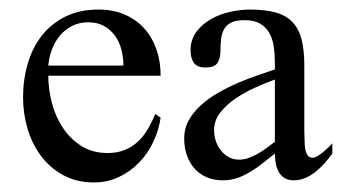

<svg xmlns="http://www.w3.org/2000/svg" viewBox="-20 -367 710 398"><path d="M313 -123Q309.1 -96.7 297.6 -72.5Q286.1 -48.3 268.1 -29.8Q250 -11.2 226.3 0Q202.6 11.2 174.8 11.2Q138.7 11.2 111.1 -3.9Q83.5 -19 64.9 -43.9Q46.4 -68.8 37.1 -100.3Q27.8 -131.8 27.8 -165Q27.8 -201.7 37.4 -234.6Q46.9 -267.6 66.2 -292.5Q85.4 -317.4 115 -332.3Q144.5 -347.2 184.1 -347.2Q214.4 -347.2 238.3 -336.9Q262.2 -326.7 278.8 -308.3Q295.4 -290 304.2 -264.9Q313 -239.7 313 -210H80.1Q80.1 -182.6 87.4 -154.3Q94.7 -126 109.9 -102.8Q125 -79.6 148.2 -64.7Q171.4 -49.8 203.1 -49.8Q222.7 -49.8 238 -55.9Q253.4 -62 265.4 -73Q277.3 -84 286.1 -98.9Q294.9 -113.8 301.8 -130.9ZM235.8 -231Q235.8 -247.6 231.7 -263.9Q227.5 -280.3 218.5 -292.7Q209.5 -305.2 195.8 -313Q182.1 -320.8 163.1 -320.8Q144 -320.8 129.4 -313.2Q114.7 -305.7 104.2 -293.2Q93.8 -280.8 87.6 -264.4Q81.5 -248 80.1 -231Z M668.9 -48.8Q662.1 -39.6 653.6 -29.5Q645 -19.5 635 -11.5Q625 -3.4 613.3 1.7Q601.6 6.8 588.9 6.8Q577.1 6.8 569.6 2Q562 -2.9 557.6 -11Q553.2 -19 551.5 -28.8Q549.8 -38.6 549.8 -48.8Q537.6 -39.1 525.4 -29.3Q513.2 -19.5 500 -11.5Q486.8 -3.4 472.7 1.7Q458.5 6.8 441.9 6.8Q422.9 6.8 408 0.2Q393.1 -6.3 382.8 -18.1Q372.6 -29.8 367.2 -45.7Q361.8 -61.5 361.8 -80.1Q361.8 -100.6 371.3 -117.7Q380.9 -134.8 396.5 -148.9Q412.1 -163.1 432.1 -174.6Q452.1 -186 473.1 -195.1Q494.1 -204.1 514.2 -210.9Q534.2 -217.8 549.8 -223.1V-236.8Q549.8 -253.9 547.6 -269.8Q545.4 -285.6 538.6 -298.1Q531.7 -310.5 519.5 -317.9Q507.3 -325.2 486.8 -325.2Q469.7 -325.2 460 -320.6Q450.2 -315.9 445.1 -307.4Q439.9 -298.8 438.5 -287.4Q437 -275.9 437 -262.2Q437 -245.6 430.7 -236.3Q424.3 -227.1 405.8 -227.1Q388.7 -227.1 381.8 -236.8Q375 -246.6 375 -262.2Q375 -285.2 387.2 -301.3Q399.4 -317.4 417.7 -327.6Q436 -337.9 457.5 -342.5Q479 -347.2 498 -347.2Q529.8 -347.2 551.5 -341.1Q573.2 -335 586.4 -321Q599.6 -307.1 605.2 -285.2Q610.8 -263.2 610.8 -231.9V-117.2Q610.8 -109.9 610.8 -101.6Q610.8 -93.3 611.1 -85.2Q611.3 -77.1 611.6 -70.1Q611.8 -63 612.8 -58.1Q613.8 -51.3 617.2 -45.7Q620.6 -40 628.9 -40Q632.8 -40 638.7 -43.7Q644.5 -47.4 650.4 -52.2Q656.2 -57.1 661.4 -62Q666.5 -66.9 668.9 -69.8ZM549.8 -202.1Q531.2 -195.3 509.3 -185.5Q487.3 -175.8 468.3 -162.8Q449.2 -149.9 436.5 -133.5Q423.8 -117.2 423.8 -97.2Q423.8 -85.9 427.2 -75.2Q430.7 -64.5 437.5 -55.7Q444.3 -46.9 453.9 -41.5Q463.4 -36.1 476.1 -36.1Q485.8 -36.1 495.6 -39.6Q505.4 -43 514.9 -48.6Q524.4 -54.2 533.4 -60.8Q542.5 -67.4 549.8 -73.2Z"/></svg>

Font: Scheherazade Rohingya
Style: Regular
Weight: 400
Designer: SIL International
Foundry: SIL International
Version: Version 2.000 (build 440/429)